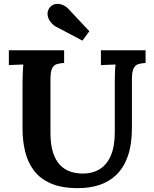

<svg xmlns="http://www.w3.org/2000/svg" viewBox="-20 -961 800 997"><path d="M313 -634Q291 -633 275 -628Q259 -623 250.5 -605.5Q242 -588 242 -547V-272Q242 -209 255.5 -168.5Q269 -128 291.5 -104.5Q314 -81 342.5 -71Q371 -61 401 -60Q456 -58 495 -81Q534 -104 555 -152Q576 -200 576 -274V-536Q576 -563 577 -588Q578 -613 580 -626Q564 -625 539.5 -624.5Q515 -624 504 -623V-700H736V-634Q714 -633 698 -628Q682 -623 673.5 -605.5Q665 -588 665 -547V-297Q665 -211 644 -151Q623 -91 585 -54Q547 -17 496 -0.5Q445 16 385 16Q301 16 245 -8Q189 -32 156.5 -75Q124 -118 110.5 -174Q97 -230 97 -294V-536Q97 -563 98.5 -588Q100 -613 101 -626Q85 -625 61 -624.5Q37 -624 26 -623V-700H313ZM408 -750 266 -825Q251 -835 240 -850.5Q229 -866 227 -884Q225 -902 236 -919Q249 -936 266 -939.5Q283 -943 301 -937Q319 -931 333 -917L444 -799Z"/></svg>

Font: Lora
Style: Weight 700
Weight: 700
Designer: Olga Karpushina, Alexei Vanyashin (Cyrillic)
Foundry: Cyreal
Version: Version 3.001